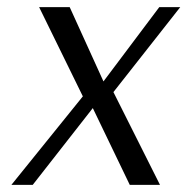

<svg xmlns="http://www.w3.org/2000/svg" viewBox="-20 -520 527 540"><path d="M299 -261 430 0H345L241 -216L72 0H12L213 -249L90 -500H176L271 -291L428 -500H487Z"/></svg>

Font: Arsenal SC
Style: Italic
Weight: 400
Italic angle: -9.10001°
Designer: Andrij Shevchenko
Foundry: Stairsfor
Version: Version 2.001; ttfautohint (v1.8.4.7-5d5b)